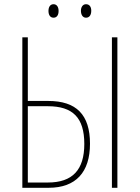

<svg xmlns="http://www.w3.org/2000/svg" viewBox="-20 -891 662 911"><path d="M210 -839C210 -822 217 -807 234 -807C250 -807 258 -820 258 -839C258 -857 250 -871 234 -871C217 -871 210 -856 210 -839ZM364 -840C364 -822 372 -807 388 -807C405 -807 413 -821 413 -840C413 -858 405 -871 388 -871C372 -871 364 -856 364 -840ZM86 0H211C340 0 407 -74 407 -209C407 -347 342 -412 209 -412H112V-714H86ZM511 0H537V-714H511ZM112 -25V-387H207C325 -387 380 -333 380 -208C380 -86 325 -25 207 -25Z"/></svg>

Font: Noto Sans Condensed Thin
Style: Regular
Weight: 100
Width: 3
Designer: Monotype Design Team
Foundry: Monotype Imaging Inc.
Version: Version 2.013